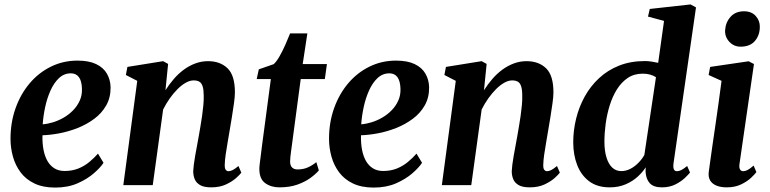

<svg xmlns="http://www.w3.org/2000/svg" viewBox="-20 -837 3480 868"><path d="M448 -101Q434.5 -80 404.5 -53.8Q374.5 -27.5 330.5 -8.2Q286.5 11 229.5 11Q174.5 11 135.8 -7.5Q97 -26 73.2 -57.8Q49.5 -89.5 38.5 -129Q27.5 -168.5 27.5 -209.5Q27.5 -284 50.5 -348.2Q73.5 -412.5 114.5 -460.8Q155.5 -509 210.8 -536Q266 -563 330.5 -563Q382 -563 414.8 -547.2Q447.5 -531.5 463.2 -504.2Q479 -477 480 -443Q480.5 -396 460.2 -360.5Q440 -325 406 -299.8Q372 -274.5 330.8 -258.2Q289.5 -242 248 -234.2Q206.5 -226.5 172 -225.5Q171 -190.5 176.5 -161Q182 -131.5 194.2 -109.8Q206.5 -88 226 -76Q245.5 -64 272 -64Q306.5 -64 334.2 -75.2Q362 -86.5 384 -104.8Q406 -123 423 -142.5ZM300.5 -505.5Q269.5 -505.5 246.5 -483.8Q223.5 -462 208 -427Q192.5 -392 184 -352Q175.5 -312 173 -275Q194.5 -276.5 219.2 -284Q244 -291.5 267.5 -305Q291 -318.5 310 -337.8Q329 -357 340.2 -381.5Q351.5 -406 350.5 -435.5Q349.5 -471 336.8 -488.2Q324 -505.5 300.5 -505.5Z M728 -429Q745 -456 765.8 -480Q786.5 -504 811 -522Q835.5 -540 863 -550.2Q890.5 -560.5 920.5 -560.5Q975.5 -560.5 1008.8 -528.2Q1042 -496 1042 -419.5Q1042 -401 1037.8 -370.5Q1033.5 -340 1028.2 -306.8Q1023 -273.5 1018 -246Q1014 -221 1009 -192.8Q1004 -164.5 1000.2 -138.2Q996.5 -112 996 -92.5Q995.5 -75 1000.8 -69Q1006 -63 1012.5 -63Q1021.5 -63 1032 -68.2Q1042.5 -73.5 1058 -86.5L1071 -56.5Q1065.5 -48.5 1047.8 -32.5Q1030 -16.5 1001.8 -3.2Q973.5 10 935 10Q902.5 10 885 0Q867.5 -10 860.5 -26.5Q853.5 -43 853.5 -63Q854 -75 856.2 -92.8Q858.5 -110.5 862.2 -132Q866 -153.5 870.2 -175.8Q874.5 -198 878 -218.5Q881.5 -239.5 885.8 -263.5Q890 -287.5 893.5 -312.2Q897 -337 899.2 -360.2Q901.5 -383.5 901 -403.5Q901 -431 896.2 -446.2Q891.5 -461.5 881.5 -467.5Q871.5 -473.5 855.5 -473.5Q838.5 -473.5 819.8 -463Q801 -452.5 782.5 -434Q764 -415.5 747.2 -391.8Q730.5 -368 717.5 -342L670.5 0H537.5L600.5 -471.5L549 -498L556 -534.5L717.5 -560.5L740 -548Z M1300 -183.5Q1297.5 -166 1295.8 -152.5Q1294 -139 1292.8 -128Q1291.5 -117 1291.5 -107Q1291.5 -89 1300.2 -80Q1309 -71 1325.5 -71Q1351 -71 1371.8 -80.2Q1392.5 -89.5 1410 -104L1421.5 -66.5Q1407.5 -50 1383 -32.2Q1358.5 -14.5 1323.8 -2.2Q1289 10 1243 10Q1205.5 10 1178.8 -9.2Q1152 -28.5 1152.5 -75Q1152.5 -79 1153 -85.2Q1153.5 -91.5 1155 -103Q1156.5 -114.5 1158.8 -132.8Q1161 -151 1164.5 -178.5L1204.5 -479.5H1140.5L1150 -523.5L1217.5 -547Q1230.5 -559 1244.2 -583.2Q1258 -607.5 1270.2 -635.2Q1282.5 -663 1291.5 -686H1369.5L1348.5 -547.5H1458L1448.5 -479.5H1339.5Z M1888 -101Q1874.5 -80 1844.5 -53.8Q1814.5 -27.5 1770.5 -8.2Q1726.5 11 1669.5 11Q1614.5 11 1575.8 -7.5Q1537 -26 1513.2 -57.8Q1489.5 -89.5 1478.5 -129Q1467.5 -168.5 1467.5 -209.5Q1467.5 -284 1490.5 -348.2Q1513.5 -412.5 1554.5 -460.8Q1595.5 -509 1650.8 -536Q1706 -563 1770.5 -563Q1822 -563 1854.8 -547.2Q1887.5 -531.5 1903.2 -504.2Q1919 -477 1920 -443Q1920.5 -396 1900.2 -360.5Q1880 -325 1846 -299.8Q1812 -274.5 1770.8 -258.2Q1729.5 -242 1688 -234.2Q1646.5 -226.5 1612 -225.5Q1611 -190.5 1616.5 -161Q1622 -131.5 1634.2 -109.8Q1646.5 -88 1666 -76Q1685.5 -64 1712 -64Q1746.5 -64 1774.2 -75.2Q1802 -86.5 1824 -104.8Q1846 -123 1863 -142.5ZM1740.5 -505.5Q1709.5 -505.5 1686.5 -483.8Q1663.5 -462 1648 -427Q1632.5 -392 1624 -352Q1615.5 -312 1613 -275Q1634.5 -276.5 1659.2 -284Q1684 -291.5 1707.5 -305Q1731 -318.5 1750 -337.8Q1769 -357 1780.2 -381.5Q1791.5 -406 1790.5 -435.5Q1789.5 -471 1776.8 -488.2Q1764 -505.5 1740.5 -505.5Z M2168 -429Q2185 -456 2205.8 -480Q2226.5 -504 2251 -522Q2275.5 -540 2303 -550.2Q2330.5 -560.5 2360.5 -560.5Q2415.5 -560.5 2448.8 -528.2Q2482 -496 2482 -419.5Q2482 -401 2477.8 -370.5Q2473.5 -340 2468.2 -306.8Q2463 -273.5 2458 -246Q2454 -221 2449 -192.8Q2444 -164.5 2440.2 -138.2Q2436.5 -112 2436 -92.5Q2435.5 -75 2440.8 -69Q2446 -63 2452.5 -63Q2461.5 -63 2472 -68.2Q2482.5 -73.5 2498 -86.5L2511 -56.5Q2505.5 -48.5 2487.8 -32.5Q2470 -16.5 2441.8 -3.2Q2413.5 10 2375 10Q2342.5 10 2325 0Q2307.5 -10 2300.5 -26.5Q2293.5 -43 2293.5 -63Q2294 -75 2296.2 -92.8Q2298.5 -110.5 2302.2 -132Q2306 -153.5 2310.2 -175.8Q2314.5 -198 2318 -218.5Q2321.5 -239.5 2325.8 -263.5Q2330 -287.5 2333.5 -312.2Q2337 -337 2339.2 -360.2Q2341.5 -383.5 2341 -403.5Q2341 -431 2336.2 -446.2Q2331.5 -461.5 2321.5 -467.5Q2311.5 -473.5 2295.5 -473.5Q2278.5 -473.5 2259.8 -463Q2241 -452.5 2222.5 -434Q2204 -415.5 2187.2 -391.8Q2170.5 -368 2157.5 -342L2110.5 0H1977.5L2040.5 -471.5L1989 -498L1996 -534.5L2157.5 -560.5L2180 -548Z M3025 -99.5Q3022.5 -81.5 3026.2 -72.2Q3030 -63 3040.5 -63Q3049 -63 3059.5 -68Q3070 -73 3086.5 -86.5L3099.5 -57Q3093 -48.5 3076.2 -32.5Q3059.5 -16.5 3033.2 -3.2Q3007 10 2972 10Q2935 10 2917.8 -8.5Q2900.5 -27 2898.5 -60.5L2899 -80.5Q2885.5 -59 2862.5 -38Q2839.5 -17 2807.8 -3.5Q2776 10 2736.5 10Q2680 10 2643.5 -17.5Q2607 -45 2589.2 -91.2Q2571.5 -137.5 2571.5 -194Q2571.5 -247.5 2584.5 -300.5Q2597.5 -353.5 2623.2 -400.2Q2649 -447 2687.8 -483.2Q2726.5 -519.5 2778.5 -540.2Q2830.5 -561 2896 -561Q2910 -561 2925.8 -558.5Q2941.5 -556 2955.5 -553L2982 -742.5L2909.5 -762L2917.5 -796.5L3102 -817L3126.5 -803.5ZM2945.5 -488Q2934 -495.5 2918.8 -499.8Q2903.5 -504 2886 -504Q2847 -504 2818.2 -484.8Q2789.5 -465.5 2769.2 -433.2Q2749 -401 2736.5 -360.8Q2724 -320.5 2718.2 -278Q2712.5 -235.5 2712.5 -196.5Q2712.5 -155 2721.8 -125Q2731 -95 2748 -79.2Q2765 -63.5 2788.5 -63.5Q2810.5 -63.5 2830.8 -74.2Q2851 -85 2867.2 -102Q2883.5 -119 2893 -136.5Z M3265.5 10Q3238 10 3218.8 2Q3199.5 -6 3190.5 -21.2Q3181.5 -36.5 3184 -58.5Q3186.5 -78 3191 -109.5Q3195.5 -141 3201.2 -181.8Q3207 -222.5 3214 -269.5Q3221 -316.5 3228 -367.8Q3235 -419 3242 -471.5L3183.5 -498L3190.5 -534.5L3364.5 -560L3388.5 -547.5L3323.5 -98.5Q3320.5 -80.5 3325.2 -71.8Q3330 -63 3339.5 -63Q3349 -63 3359.8 -68.5Q3370.5 -74 3387 -88.5L3399.5 -59Q3393 -50 3375.8 -33.5Q3358.5 -17 3330.8 -3.5Q3303 10 3265.5 10ZM3328 -626Q3298 -626 3277.5 -647.8Q3257 -669.5 3258 -699Q3260 -735.5 3282.5 -760.8Q3305 -786 3343.5 -786Q3377.5 -786 3396.5 -764.8Q3415.5 -743.5 3415 -716Q3415 -678 3393 -652Q3371 -626 3328 -626Z"/></svg>

Font: Merriweather 36pt
Style: Bold Italic
Weight: 700
Italic angle: -7.8°
Version: Version 2.101